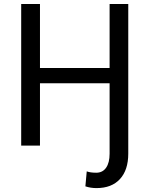

<svg xmlns="http://www.w3.org/2000/svg" viewBox="-20 -731 752 964"><path d="M180.7 -710.9V-389.6H530.3V-710.9H624V40.5Q624 122.6 582.3 168Q540.5 213.4 464.4 213.4Q435.1 213.4 408.7 204.6L415.5 129.4Q433.6 136.2 463.4 136.2Q495.1 136.2 512.7 111.1Q530.3 85.9 530.3 41V-313H180.7V0H86.4V-710.9Z"/></svg>

Font: Noboto
Style: Regular
Weight: 400
Designer: Google
Version: Version 2.001101; 2014